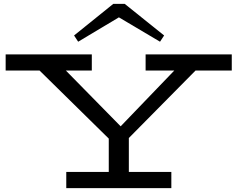

<svg xmlns="http://www.w3.org/2000/svg" viewBox="-20 -965 1217 985"><path d="M641 -257V-83H859V0H320V-83H538V-254L183 -603H9V-686H451V-603H318L599 -317L874 -603H727V-686H1169V-603H983ZM360 -783 561 -945H620L822 -783L801 -751L590 -876L381 -751Z"/></svg>

Font: BioRhyme Expanded
Style: Regular
Weight: 400
Width: 7
Designer: Aoife Mooney
Foundry: Aoife Mooney Type
Version: Version 1.000